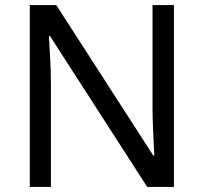

<svg xmlns="http://www.w3.org/2000/svg" viewBox="-20 -734 800 754"><path d="M663 0H558L176 -593H172Q174 -558 177 -506Q180 -454 180 -399V0H97V-714H201L582 -123H586Q585 -139 583.5 -171Q582 -203 580.5 -241Q579 -279 579 -311V-714H663Z"/></svg>

Font: Noto Sans Gunjala Gondi Semibold
Style: Regular
Weight: 600
Designer: Ek Type
Foundry: Ek Type
Version: Version 1.004; ttfautohint (v1.8.4.7-5d5b)